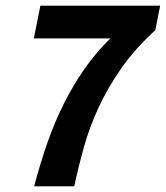

<svg xmlns="http://www.w3.org/2000/svg" viewBox="-20 -655 583 675"><path d="M100 0Q122 -83 147.5 -155.5Q173 -228 205.5 -292.5Q238 -357 277.5 -413.5Q317 -470 368 -520H99L122 -635H543L526 -549Q454 -483 406.5 -415Q359 -347 327 -278Q295 -209 275.5 -139.5Q256 -70 241 0H100Z"/></svg>

Font: mr_Source Sans Pro
Style: Bold Italic
Weight: 700
Italic angle: -11°
Designer: Paul D. Hunt
Foundry: Adobe Systems Incorporated
Version: Version 1.036;July 10, 2024;FontCreator 11.5.0.2430 64-bit